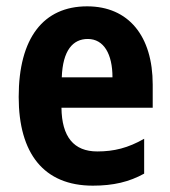

<svg xmlns="http://www.w3.org/2000/svg" viewBox="-20 -576 537 606"><path d="M255 -556C117 -556 39 -456 39 -270C39 -92 118 10 273 10C338 10 388 -2 435 -28V-138C384 -109 340 -98 287 -98C213 -98 175 -144 174 -236H462V-309C462 -462 386 -556 255 -556ZM257 -453C308 -453 335 -405 335 -332H175C178 -417 210 -453 257 -453Z"/></svg>

Font: Noto Sans Arabic UI Cn
Style: Bold
Weight: 700
Width: 3
Designer: Monotype Design Team, Nadine Chahine and Nizar Qandah
Foundry: Monotype Imaging Inc.
Version: Version 2.010